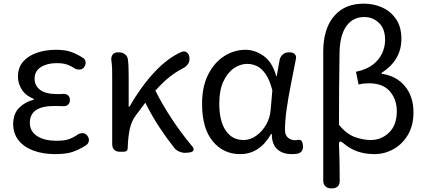

<svg xmlns="http://www.w3.org/2000/svg" viewBox="-20 -829 2328 1049"><path d="M281 13Q214 13 162 -6.5Q110 -26 81 -63Q52 -100 52 -150Q52 -208 85 -240.5Q118 -273 164 -284V-289Q122 -305 100 -338.5Q78 -372 78 -410Q78 -460 106.5 -492.5Q135 -525 182.5 -541Q230 -557 285 -557Q335 -557 366.5 -546Q398 -535 430 -515Q444 -508 447 -494Q450 -480 442 -466Q435 -453 421.5 -450Q408 -447 394 -452Q369 -468 347.5 -476Q326 -484 288 -484Q238 -484 203.5 -462.5Q169 -441 169 -399Q169 -362 198.5 -338.5Q228 -315 293 -315Q305 -315 312 -315Q319 -315 326 -316Q342 -317 352 -308Q362 -299 362 -282Q362 -266 352 -257Q342 -248 326 -249Q316 -249 303.5 -249.5Q291 -250 277 -250Q143 -250 143 -158Q143 -112 182 -86Q221 -60 290 -60Q330 -60 354.5 -68Q379 -76 408 -96Q422 -103 436 -101Q450 -99 459 -85Q468 -72 465 -57Q462 -42 448 -34Q408 -9 373 2Q338 13 281 13Z M996 6Q978 7 959 -1Q940 -9 930 -24Q891 -73 851 -133.5Q811 -194 774 -268L723 -200Q698 -167 689 -124Q680 -81 678 -28V-22Q678 0 656 0H633Q615 0 604 -11Q593 -22 593 -40V-394Q593 -427 592.5 -451Q592 -475 588 -502Q587 -520 596 -531.5Q605 -543 624 -543H631Q650 -543 664 -531.5Q678 -520 679 -502Q681 -489 682 -465.5Q683 -442 683 -416V-246H687Q752 -358 824 -435Q896 -512 971 -545Q988 -552 1000.5 -543Q1013 -534 1015 -515V-511Q1017 -493 1006.5 -478.5Q996 -464 980 -456Q944 -438 907.5 -409.5Q871 -381 829 -334Q869 -254 921 -176Q973 -98 1029 -31Q1041 -18 1037 -8Q1033 2 1014 4Z M1292 13Q1200 13 1142 -57.5Q1084 -128 1084 -262Q1084 -355 1117 -421Q1150 -487 1204.5 -522Q1259 -557 1322 -557Q1372 -557 1419.5 -524Q1467 -491 1489 -414H1492L1508 -503Q1512 -520 1525 -531.5Q1538 -543 1557 -543H1564Q1582 -543 1591.5 -532Q1601 -521 1596 -503Q1583 -436 1569 -366Q1555 -296 1546 -232.5Q1537 -169 1537 -119Q1537 -91 1553 -77Q1569 -63 1591 -63Q1598 -63 1600.5 -63.5Q1603 -64 1607 -65Q1629 -67 1633 -47L1635 -35Q1638 -21 1630.5 -7Q1623 7 1608 10Q1603 11 1596 12Q1589 13 1572 13Q1524 13 1494.5 -14Q1465 -41 1465 -97H1461Q1399 13 1292 13ZM1311 -64Q1347 -64 1379.5 -87Q1412 -110 1434 -148Q1456 -186 1459 -232L1468 -335Q1453 -394 1430.5 -425.5Q1408 -457 1382.5 -468.5Q1357 -480 1331 -480Q1292 -480 1257 -455.5Q1222 -431 1200 -383Q1178 -335 1178 -263Q1178 -168 1213 -116Q1248 -64 1311 -64Z M1787 200Q1769 200 1757.5 188.5Q1746 177 1746 158V-549Q1746 -624 1770 -682.5Q1794 -741 1843.5 -775Q1893 -809 1969 -809Q2022 -809 2068.5 -788Q2115 -767 2144 -724.5Q2173 -682 2173 -617Q2173 -556 2144.5 -509.5Q2116 -463 2065 -431V-426Q2145 -415 2192 -358.5Q2239 -302 2239 -216Q2239 -143 2208.5 -92Q2178 -41 2129.5 -14Q2081 13 2026 13Q1975 13 1933 -1.5Q1891 -16 1852 -50Q1832 -65 1832 -41Q1834 0 1834.5 30.5Q1835 61 1835.5 90.5Q1836 120 1836 158Q1837 177 1826 188.5Q1815 200 1796 200ZM2005 -64Q2064 -64 2106 -105Q2148 -146 2148 -221Q2148 -286 2110 -330Q2072 -374 1995 -374Q1981 -374 1967 -372.5Q1953 -371 1939 -367L1925 -437Q1983 -449 2017.5 -476Q2052 -503 2068 -538.5Q2084 -574 2084 -610Q2084 -673 2050 -704.5Q2016 -736 1971 -736Q1907 -736 1871.5 -685Q1836 -634 1835 -537Q1832 -342 1832 -147Q1872 -98 1917 -81Q1962 -64 2005 -64Z"/></svg>

Font: Chiron GoRound TC
Style: Regular
Weight: 400
Designer: Ryoko NISHIZUKA 西塚涼子 (kana, bopomofo & ideographs); Paul D. Hunt (Latin, Greek & Cyrillic); Sandoll Communications 산돌커뮤니
Foundry: Adobe
Version: Version 1.000;hotconv 1.1.1;makeotfexe 2.6.0